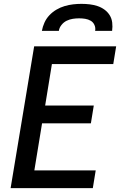

<svg xmlns="http://www.w3.org/2000/svg" viewBox="-20 -975 640 995"><path d="M35 0 157 -735H582L567 -643H249L214 -428H466L451 -336H198L158 -92H476L461 0ZM197 -815Q201 -837 210.5 -858Q220 -879 236 -896Q252 -913 272.5 -925Q293 -937 315 -943.5Q337 -950 359 -952.5Q381 -955 402 -955Q424 -955 445 -952.5Q466 -950 485.5 -943.5Q505 -937 521.5 -925Q538 -913 548.5 -896Q559 -879 561.5 -858Q564 -837 561 -815H473Q476 -831 469.5 -845.5Q463 -860 450 -867.5Q437 -875 421.5 -877.5Q406 -880 390 -880Q374 -880 357.5 -877.5Q341 -875 325.5 -867.5Q310 -860 298.5 -845.5Q287 -831 285 -815Z"/></svg>

Font: Iosevka SS04 Semibold Extended
Style: Italic
Weight: 600
Width: 7
Italic angle: -9°
Monospace: yes
Designer: Belleve Invis
Foundry: Belleve Invis
Version: Version 19.0.0; ttfautohint (v1.8.4)